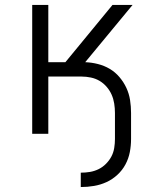

<svg xmlns="http://www.w3.org/2000/svg" viewBox="-20 -540 640 775"><path d="M306 215V157Q325 157 343 154Q361 151 377.5 143Q394 135 407.5 121.5Q421 108 429.5 92Q438 76 441 57.5Q444 39 444 21V-84Q444 -103 441 -122Q438 -141 430.5 -158Q423 -175 410.5 -189.5Q398 -204 382 -213.5Q366 -223 347 -227Q328 -231 309 -231H175V0H110V-520H175V-289H244L434 -520H515L324 -289Q350 -288 375.5 -281.5Q401 -275 423 -262Q445 -249 462 -229Q479 -209 490 -185.5Q501 -162 505 -136Q509 -110 509 -84V21Q509 48 504 74Q499 100 486.5 123.5Q474 147 454 165.5Q434 184 410 195Q386 206 359.5 210.5Q333 215 306 215Z"/></svg>

Font: Iosevka SS04 Light Extended
Style: Regular
Weight: 300
Width: 7
Monospace: yes
Designer: Belleve Invis
Foundry: Belleve Invis
Version: Version 19.0.0; ttfautohint (v1.8.4)